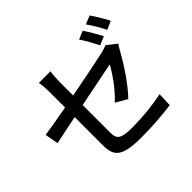

<svg xmlns="http://www.w3.org/2000/svg" viewBox="-198 -1099 1396 1396"><g transform="rotate(-45 500.0 -401.0)"><path d="M881 -848 816 -821C844 -783 877 -726 898 -683L963 -712C945 -748 907 -811 881 -848ZM767 -805 703 -778C730 -740 762 -680 782 -640L848 -668C828 -707 792 -769 767 -805ZM282 -112C282 -5 315 46 520 46C637 46 746 37 832 25L836 -83C736 -63 634 -52 522 -52C407 -52 385 -74 385 -140V-423C547 -456 709 -488 733 -493C703 -436 634 -335 562 -270L650 -219C726 -296 810 -427 856 -510C863 -524 875 -544 884 -556L809 -614C794 -606 772 -600 748 -594C704 -584 545 -551 385 -521V-660C385 -691 388 -732 393 -762H274C279 -732 282 -691 282 -660V-501C179 -482 87 -466 41 -460L60 -356C101 -365 186 -383 282 -402Z"/></g></svg>

Font: DAIFUKU Sans JP Medium
Style: Regular
Weight: 500
Designer: Original font ‘Source Han Sans JP’ : Ryoko NISHIZUKA  (kana, bopomofo & ideographs); Paul D. Hunt (Latin, Greek & Cyrill
Foundry: Daifuku
Version: Version 1.000